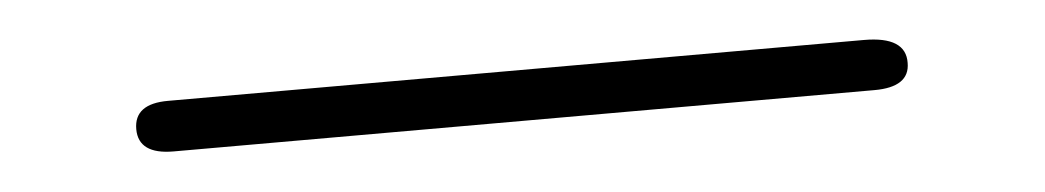

<svg xmlns="http://www.w3.org/2000/svg" viewBox="-22 153 822 151"><g transform="rotate(-5 389.0 228.0)"><path d="M110.8 208H660.2Q693.4 208 692.9 229Q692.9 248 665 248H111.8Q84 248 84 228Q84 208 110.8 208Z"/></g></svg>

Font: CMU Sans Serif
Style: Medium
Weight: 500
Version: Version 0.7.0